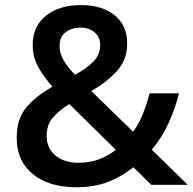

<svg xmlns="http://www.w3.org/2000/svg" viewBox="-20 -745 779 774"><path d="M307.1 -724.6Q389.6 -724.6 441.2 -684.1Q492.7 -643.6 492.7 -570.3Q492.7 -503.9 451.4 -458.7Q410.2 -413.6 348.1 -377.9L516.6 -213.9Q540 -246.1 555.9 -285.6Q571.8 -325.2 583 -368.7H701.7Q686.5 -308.1 659.7 -249Q632.8 -189.9 591.8 -141.6L736.8 0H589.8L517.6 -70.8Q472.2 -34.2 417 -12.2Q361.8 9.8 288.6 9.8Q176.3 9.8 111.8 -43.5Q47.4 -96.7 47.4 -189Q47.4 -265.6 85.7 -311.5Q124 -357.4 191.4 -395.5Q154.8 -437 133.3 -476.3Q111.8 -515.6 111.8 -564.5Q111.8 -638.7 165.3 -681.6Q218.8 -724.6 307.1 -724.6ZM305.2 -633.8Q270.5 -633.8 245.4 -615.7Q220.2 -597.7 220.2 -559.6Q220.2 -528.8 236.6 -501.5Q252.9 -474.1 282.2 -443.4Q333.5 -471.7 358.6 -499Q383.8 -526.4 383.8 -562.5Q383.8 -596.7 360.6 -615.2Q337.4 -633.8 305.2 -633.8ZM259.3 -325.7Q216.3 -298.3 192.1 -269.8Q168 -241.2 168 -197.8Q168 -147.5 203.4 -118.2Q238.8 -88.9 294.9 -88.9Q344.2 -88.9 381.3 -103.5Q418.5 -118.2 446.8 -141.1Z"/></svg>

Font: Open Sans SemiBold
Style: Regular
Weight: 600
Designer: Monotype Design Team
Foundry: Monotype Imaging Inc.
Version: Version 3.003; ttfautohint (v1.8.4)